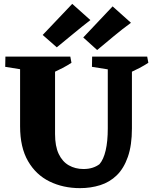

<svg xmlns="http://www.w3.org/2000/svg" viewBox="-20 -955 795 994"><path d="M394 19Q307 19 236.5 -15.5Q166 -50 125 -121Q84 -192 84 -301V-662H265V-261Q265 -198 284 -158Q303 -118 336.5 -99Q370 -80 412 -80Q438 -80 458.5 -86.5Q479 -93 495 -105Q516 -129 527 -176Q538 -223 538 -290V-662H663V-290Q663 -203 642 -143Q621 -83 584.5 -47.5Q548 -12 499 3.5Q450 19 394 19ZM145 -587 7 -609 8 -662H148ZM251 -577 250 -662H344L350 -630Q329 -616 304 -603Q279 -590 251 -577ZM594 -587 456 -609 457 -662H597ZM649 -577 648 -662H742L748 -630Q727 -616 702 -603Q677 -590 649 -577ZM483 -696 411 -761 563 -922 658 -837Q614 -805 569.5 -768Q525 -731 483 -696ZM274 -710 201 -774 354 -935 448 -851Q405 -818 360.5 -781Q316 -744 274 -710Z"/></svg>

Font: Eczar
Style: Bold
Weight: 700
Designer: Vaibhav Singh
Foundry: Rosetta Type Foundry
Version: Version 2.000